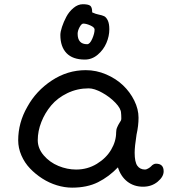

<svg xmlns="http://www.w3.org/2000/svg" viewBox="-20 -863 787 896"><path d="M376 -585Q319.3 -585 290.5 -615Q261.7 -645 261.7 -699.7Q261.7 -714.4 269.3 -737.5Q276.9 -760.7 289.6 -784.7Q302.2 -808.6 323 -825.9Q343.8 -843.3 366.7 -843.3Q390.6 -843.3 400.4 -836.7Q410.2 -830.1 410.2 -805.7V-805.2Q428.7 -796.9 439 -795.4Q456.5 -792 466.1 -787.4Q475.6 -782.7 482.9 -767.8Q490.2 -752.9 490.2 -726.1Q490.2 -694.3 476.6 -662.4Q462.9 -630.4 436 -607.7Q409.2 -585 376 -585ZM386.7 -656.7Q399.4 -656.7 410.4 -681.9Q421.4 -707 421.4 -725.1Q421.4 -735.4 402.1 -744.1Q382.8 -752.9 368.7 -752.9Q360.4 -752.9 351.3 -736.1Q342.3 -719.2 342.3 -705.6Q342.3 -656.7 386.7 -656.7ZM64.9 -208Q64.9 -290.5 107.4 -364.3Q148.4 -439 221.7 -487.3Q294.9 -535.6 380.4 -535.6Q429.2 -535.6 475.3 -515.9Q521.5 -496.1 554.2 -464.8Q586.9 -433.6 606.7 -393.6Q626.5 -353.5 626.5 -313.5Q626.5 -276.4 617.2 -234.9Q608.4 -178.7 608.4 -150.4Q608.4 -107.4 620.8 -89.6Q633.3 -71.8 657.2 -71.8Q663.1 -71.8 672.1 -77.1Q681.2 -82.5 683.6 -85.4Q689 -90.8 690.9 -92.5Q692.9 -94.2 697.8 -96.7Q702.6 -99.1 708 -99.1Q743.7 -99.1 743.7 -63.5Q743.7 -38.1 715.6 -14.9Q687.5 8.3 647.5 8.3Q605 8.3 574.2 -15.6Q543.5 -39.6 530.3 -82Q488.3 -38.1 437.5 -12.7Q386.7 12.7 316.4 12.7Q281.7 12.7 245.6 1.7Q209.5 -9.3 177.5 -29.8Q145.5 -50.3 120.1 -76.9Q94.7 -103.5 79.8 -137.9Q64.9 -172.4 64.9 -208ZM156.2 -209Q156.2 -170.4 184.1 -137.9Q211.9 -105.5 252.7 -88.6Q293.5 -71.8 335.4 -71.8Q388.2 -71.8 431.9 -98.4Q475.6 -125 498.8 -164.6Q522 -204.1 522 -245.1Q522 -251.5 523.2 -257.6Q524.4 -263.7 527.3 -270Q530.3 -276.4 532 -280Q533.7 -283.7 538.3 -290.8Q543 -297.9 543.9 -299.8Q545.9 -302.7 546.1 -310.1Q546.4 -317.4 545.7 -326.2Q544.9 -335 544.9 -335.4Q544.9 -356 518.6 -383.5Q492.2 -411.1 456.1 -430.9Q419.9 -450.7 394 -450.7Q340.8 -450.7 294.7 -428.5Q248.5 -406.2 219 -371.1Q189.5 -335.9 172.9 -293.5Q156.2 -251 156.2 -209Z"/></svg>

Font: Short Stack
Style: Regular
Weight: 400
Designer: James Grieshaber
Foundry: James Grieshaber
Version: Version 1.002